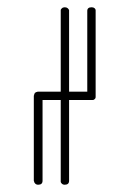

<svg xmlns="http://www.w3.org/2000/svg" viewBox="-20 -752 346 528"><path d="M170 -724V-722V-500H220V-722Q220 -732 232 -732Q237 -732 240 -729.5Q243 -727 243 -724V-722V-487V-485Q243 -482 241 -480H240V-479Q238 -477 235 -477H233H170V-255Q170 -244 158 -244Q153 -244 150 -247Q147 -250 147 -252V-255V-477H97V-255Q97 -244 85 -244Q80 -244 77 -247Q74 -250 74 -252L73 -255V-489Q74 -490 74 -492Q74 -494 76 -496V-497H77Q79 -499 81 -499L84 -500H147V-722Q147 -723 147 -724.5Q147 -726 150 -729Q153 -732 158 -732Q163 -732 166 -729.5Q169 -727 170 -724Z"/></svg>

Font: Sticks
Style: Regular
Weight: 400
Version: Version 1.1